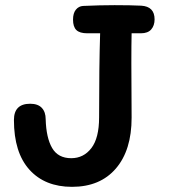

<svg xmlns="http://www.w3.org/2000/svg" viewBox="-20 -723 662 744"><path d="M579 -648Q579 -624 566 -609Q553 -594 526 -594H490Q489 -552 489 -478L490 -267Q490 -141 429 -70Q368 1 259 1Q154 1 94 -65.5Q34 -132 34 -258Q34 -321 97 -321Q127 -321 142 -305Q157 -289 157 -261Q159 -189 182 -149.5Q205 -110 256 -110Q304 -110 334 -149Q364 -188 364 -268Q364 -470 368 -594H318Q289 -594 276 -606.5Q263 -619 263 -647Q263 -672 274 -685.5Q285 -699 302 -700Q368 -703 424 -703Q487 -703 527 -701Q579 -698 579 -648Z"/></svg>

Font: Mali SemiBold
Style: Regular
Weight: 600
Designer: Kitiyaporn Chalermlarp | Katatrad Aksorn Co.,Ltd.
Foundry: Cadson Demak Co.,Ltd.
Version: Version 1.000; ttfautohint (v1.6)